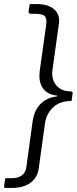

<svg xmlns="http://www.w3.org/2000/svg" viewBox="-64 -762 379 947"><path d="M-35 165Q-40 165 -42.5 163Q-45 161 -44 157L-39 122Q-38 118 -36.5 117.5Q-35 117 -32 117H-8Q16 117 31.5 110Q47 103 55.5 91Q64 79 66 62L97 -164Q103 -204 120 -229.5Q137 -255 160.5 -268.5Q184 -282 208 -285Q215 -285 218 -287.5Q221 -290 215 -291Q190 -293 169 -306Q148 -319 137.5 -345.5Q127 -372 132 -413L164 -641Q168 -670 157 -682Q146 -694 108 -694H86Q82 -694 79.5 -697Q77 -700 77 -705L81 -734Q82 -740 83.5 -741Q85 -742 90 -742H118Q148 -742 170 -734.5Q192 -727 206 -713.5Q220 -700 225 -681.5Q230 -663 226 -641L194 -412Q191 -388 199.5 -365Q208 -342 229.5 -326.5Q251 -311 287 -311Q290 -311 292.5 -308.5Q295 -306 294 -301L290 -270Q289 -266 288.5 -265Q288 -264 286 -264Q229 -263 197 -231.5Q165 -200 158 -155L127 69Q123 99 106 120.5Q89 142 61 153.5Q33 165 -5 165H-35Z"/></svg>

Font: Libre Franklin Thin Light
Style: Italic
Weight: 300
Italic angle: -8°
Version: Version 3.000